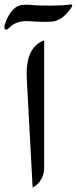

<svg xmlns="http://www.w3.org/2000/svg" viewBox="-23 -840 345 862"><path d="M166 -655 175.3 -659V-88.6Q175.3 -27.9 123.5 2.4L97.2 -487.1Q90.3 -619.4 166 -655ZM105.5 -745Q51.1 -748.6 18.5 -715.5Q9.2 -706.2 3 -707.2Q-3.2 -708.3 -3.2 -716Q-3.7 -720.7 -1.2 -729.5Q9.7 -769.3 36.6 -797.8Q56.3 -817.5 83.2 -818.5Q103.4 -819.5 125.7 -817Q147.4 -814.4 207.9 -814.9Q268.5 -815.9 280.9 -818.5Q293.3 -821.1 298.5 -819Q304.2 -817 298.5 -807.6Q263.8 -756.4 224.5 -745.5Q197.6 -738.3 105.5 -745Z"/></svg>

Font: Gandom FD-WOL
Style: FD-WOL
Weight: 400
Foundry: DejaVu fonts team - Redesigned by Saber Rastikerdar - Based on Samim Font
Version: Version 0.6